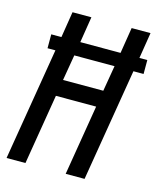

<svg xmlns="http://www.w3.org/2000/svg" viewBox="-111 -814 742 894"><g transform="rotate(15 260.5 -367.5)"><path d="M6 0 96 -543H58V-610H107L127 -735H218L198 -610H392L412 -735H503L483 -610H521V-543H472L382 0H291L347 -339H153L97 0ZM360 -419 381 -543H187L166 -419Z"/></g></svg>

Font: Iosevka Term Curly Medium
Style: Italic
Weight: 500
Italic angle: -9°
Designer: Belleve Invis
Foundry: Belleve Invis
Version: Version 32.3.0